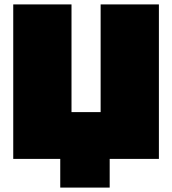

<svg xmlns="http://www.w3.org/2000/svg" viewBox="-20 -720 780 870"><path d="M253 130V0H40V-700H304V-212H436V-700H700V0H477V130Z"/></svg>

Font: Golos Text Black
Style: Regular
Weight: 900
Designer: A.Korolkova, Vitaly Kuzmin
Foundry: ParaType Ltd
Version: Version 2.004